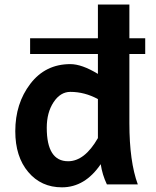

<svg xmlns="http://www.w3.org/2000/svg" viewBox="-20 -801 678 834"><path d="M275.9 -100.6Q347.7 -100.6 405.3 -201.2V-370.6Q347.7 -401.9 285.6 -401.9Q242.2 -401.9 212.6 -356.9Q183.1 -312 183.1 -246.1Q183.1 -100.6 275.9 -100.6ZM249 12.7Q158.7 12.7 102.5 -54Q46.4 -120.6 46.4 -231Q46.4 -351.6 111.8 -437Q177.2 -522.5 285.6 -522.5Q335.4 -522.5 405.3 -480V-781.2H542V-266.1Q542 -99.1 578.6 0H444.3Q424.3 -42 417.5 -87.9Q349.1 12.7 249 12.7ZM610.8 -566.4H110.8V-634.8H610.8Z"/></svg>

Font: Cadman
Style: Bold
Weight: 700
Designer: Paul James MIller
Foundry: High-Logic / Made with FontCreator
Version: Version 2.114;March 28, 2021;FontCreator 13.0.0.2683 64-bit